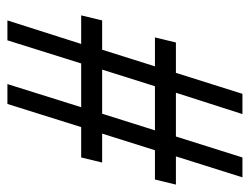

<svg xmlns="http://www.w3.org/2000/svg" viewBox="-100 -590 690 531"><g transform="rotate(90 245.5 -325.0)"><path d="M37 0H92L156 -204H277L213 0H268L332 -204H416L430 -262H350L396 -408H477L491 -466H413L471 -650H416L358 -466H237L296 -650H240L182 -466H98L84 -408H164L118 -262H37L23 -204H102ZM173 -262 219 -408H341L295 -262Z"/></g></svg>

Font: Source Sans Pro
Style: Italic
Weight: 400
Italic angle: -11°
Designer: Paul D. Hunt
Foundry: Adobe Systems Incorporated
Version: Version 3.006;hotconv 1.0.111;makeotfexe 2.5.65597